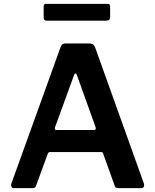

<svg xmlns="http://www.w3.org/2000/svg" viewBox="-20 -965 796 985"><path d="M50 0Q43 0 39 -7Q35 -14 39 -25L291 -724Q295 -734 300 -738Q305 -742 315 -742H440Q461 -742 468 -722L718 -24Q721 -16 718 -8Q715 0 707 0H586Q572 0 568 -13L510 -175Q509 -180 506.5 -182.5Q504 -185 498 -185H237Q228 -185 225 -176L165 -12Q164 -6 159.5 -3Q155 0 147 0H50ZM462 -298Q475 -298 470 -314L374 -581Q371 -588 367 -588Q363 -588 360 -580L263 -314Q257 -298 271 -298ZM545 -933V-876Q545 -859 525 -859H219Q211 -859 207.5 -863Q204 -867 204 -875V-931Q204 -945 215 -945H534Q545 -945 545 -933Z"/></svg>

Font: Libre Franklin SemiBold
Style: Regular
Weight: 600
Designer: Pablo Impallari, Rodrigo Fuenzalida, Nhung Nguyen
Foundry: Impallari Type
Version: Version 3.000